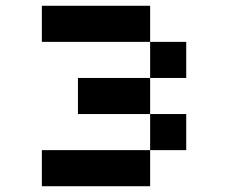

<svg xmlns="http://www.w3.org/2000/svg" viewBox="-20 -645 790 665"><path d="M500 -375V-500H125V-625H500V-500H625V-375ZM500 -125V-250H250V-375H500V-250H625V-125ZM125 0V-125H500V0Z"/></svg>

Font: Silkscreen
Style: Regular
Weight: 400
Designer: Jason Kottke
Foundry: Jason Kottke
Version: Version 1.001; ttfautohint (v1.8.4.7-5d5b)